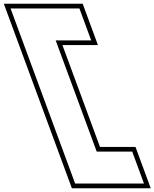

<svg xmlns="http://www.w3.org/2000/svg" viewBox="-359 -788 822 1022"><path d="M-21.3 -743H63.7L126.4 -573H41.4H-62.6L155.8 19H259.8H344.8L407.4 189H322.4H125.9H40.9L9.6 104L-271.4 -658L-302.8 -743H-217.8ZM81.2 -768H-338.6L23.5 214H443.3L362.2 -6H173.2L-26.7 -548H162.3Z"/></svg>

Font: Nordica Plus
Style: NordicaClassicBkExtOpOblOl
Weight: 900
Version: Version 1.01